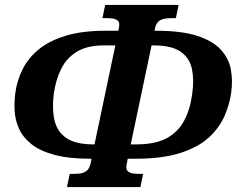

<svg xmlns="http://www.w3.org/2000/svg" viewBox="-20 -744 955 774"><path d="M250 10 261 -43H274Q287 -43 301.5 -44.5Q316 -46 328 -54.5Q340 -63 345 -84L349 -104H345Q257 -104 198.5 -120Q140 -136 106 -163.5Q72 -191 56.5 -225.5Q41 -260 39 -297.5Q37 -335 42 -371Q49 -420 71 -464.5Q93 -509 135 -544Q177 -579 243.5 -599.5Q310 -620 404 -620H457L459 -630Q464 -652 455.5 -660Q447 -668 433 -669.5Q419 -671 406 -671H393L404 -724H700L689 -671H676Q664 -671 649 -669.5Q634 -668 622 -660Q610 -652 605 -630L603 -620H610Q712 -620 775 -599.5Q838 -579 870 -544Q902 -509 910.5 -464.5Q919 -420 912 -371Q906 -326 886.5 -279.5Q867 -233 825.5 -193Q784 -153 710.5 -128.5Q637 -104 523 -104H495L491 -84Q486 -63 494.5 -54.5Q503 -46 517.5 -44.5Q532 -43 544 -43H557L546 10ZM361 -162 445 -561H399Q332 -561 290.5 -536Q249 -511 227 -467Q205 -423 197 -367Q189 -304 200 -258Q211 -212 248.5 -187Q286 -162 356 -162ZM507 -162H530Q606 -162 652 -187Q698 -212 722.5 -258Q747 -304 755 -367Q763 -423 753.5 -467Q744 -511 707.5 -536Q671 -561 599 -561H591Z"/></svg>

Font: Noto Serif
Style: Italic
Weight: 400
Italic angle: -12°
Designer: Monotype Design Team
Foundry: Monotype Imaging Inc.
Version: Version 2.013